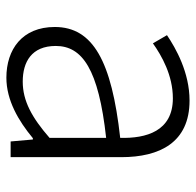

<svg xmlns="http://www.w3.org/2000/svg" viewBox="-26 -560 600 587"><g transform="rotate(90 273.5 -267.0)"><path d="M218 13C287 13 350 -24 403 -68H407L413 0H461V-338C461 -456 416 -547 288 -547C202 -547 128 -505 88 -478L113 -435C151 -462 211 -496 281 -496C382 -496 404 -414 402 -335C168 -309 63 -252 63 -135C63 -35 132 13 218 13ZM230 -37C170 -37 121 -64 121 -138C121 -219 192 -269 402 -292V-119C340 -65 289 -37 230 -37Z"/></g></svg>

Font: Noto Sans KR Light
Style: Regular
Weight: 300
Designer: Ryoko NISHIZUKA 西塚涼子 (kana, bopomofo & ideographs); Paul D. Hunt (Latin, Greek & Cyrillic); Sandoll Communications 산돌커뮤니
Foundry: Adobe
Version: Version 2.004;hotconv 1.0.118;makeotfexe 2.5.65603